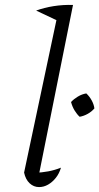

<svg xmlns="http://www.w3.org/2000/svg" viewBox="-20 -755 404 781"><path d="M218 -669 127 -712Q160 -724 198 -730Q236 -736 277 -735ZM134 -23 120 -52Q150 -53 176.5 -58Q203 -63 228 -73Q221 -49 207 -31.5Q193 -14 175.5 -4Q158 6 139 6Q117 6 100.5 -9.5Q84 -25 78 -53L219 -718L277 -735ZM304 -280Q293 -290 283.5 -305.5Q274 -321 269 -340Q280 -352 296.5 -362Q313 -372 331 -375Q344 -363 353 -346.5Q362 -330 364 -314Q353 -301 337 -292Q321 -283 304 -280Z"/></svg>

Font: Piazzolla 8pt ExtraLight
Style: Italic
Weight: 250
Italic angle: -11.3°
Designer: Juan Pablo del Peral
Foundry: Huerta Tipografica
Version: Version 2.001